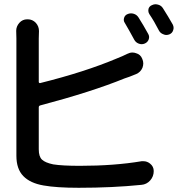

<svg xmlns="http://www.w3.org/2000/svg" viewBox="-20 -847 846 897"><path d="M671.9 -689.5Q679.7 -676.8 674.8 -663.1Q669.9 -649.4 656.2 -643.6Q642.6 -637.7 628.4 -643.1Q614.3 -648.4 607.4 -661.1Q582 -708 563.5 -739.3Q555.7 -750 559.6 -763.2Q563.5 -776.4 576.2 -781.2Q589.8 -787.1 604.5 -782.7Q619.1 -778.3 627 -765.6Q649.4 -730.5 671.9 -689.5ZM168 -354.5Q161.1 -352.5 161.1 -345.7V-149.4Q161.1 -115.2 176.3 -101.1Q191.4 -86.9 228.5 -79.1Q270.5 -72.3 353.5 -72.3Q513.7 -72.3 641.6 -93.8Q646.5 -93.8 650.4 -93.8Q667 -93.8 680.7 -83Q698.2 -69.3 698.2 -47.9Q698.2 -22.5 681.6 -3.9Q665 14.6 640.6 16.6Q505.9 30.3 347.7 30.3Q244.1 30.3 183.6 19.5Q121.1 8.8 88.9 -24.4Q56.6 -57.6 56.6 -119.1V-667L55.7 -703.1Q55.7 -723.6 70.3 -740.2Q85 -756.8 107.4 -756.8H109.4Q131.8 -756.8 147.5 -740.2Q162.1 -723.6 162.1 -702.1L161.1 -667V-463.9Q161.1 -461.9 163.1 -460Q165 -458 168 -459Q376 -510.7 526.4 -574.2Q551.8 -584 575.2 -595.7Q586.9 -601.6 598.6 -601.6Q607.4 -601.6 615.2 -598.6Q636.7 -592.8 644.5 -572.3Q649.4 -561.5 649.4 -550.8Q649.4 -541 645.5 -530.3Q636.7 -509.8 616.2 -501Q581.1 -486.3 561.5 -480.5Q408.2 -418 168 -354.5ZM677.7 -781.2Q672.9 -789.1 672.9 -796.9Q672.9 -800.8 673.8 -805.7Q677.7 -818.4 690.4 -823.2Q698.2 -827.1 706.1 -827.1Q711.9 -827.1 718.8 -825.2Q733.4 -821.3 741.2 -808.6Q765.6 -770.5 787.1 -732.4Q791 -724.6 791 -716.8Q791 -711.9 789.1 -706.1Q785.2 -692.4 771.5 -686.5Q764.6 -683.6 756.8 -683.6Q750 -683.6 744.1 -686.5Q729.5 -691.4 722.7 -704.1Q700.2 -748 677.7 -781.2Z"/></svg>

Font: Gen Jyuu Gothic P Medium
Style: Regular
Weight: 500
Designer: [Source Han Sans]
Ryoko NISHIZUKA  (kana & ideographs); Paul D. Hunt (Latin, Greek & Cyrillic); Wenlong ZHANG  (bopomofo
Version: Version 1.002.20150607